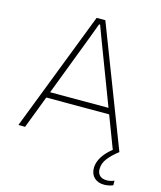

<svg xmlns="http://www.w3.org/2000/svg" viewBox="-134 -825 947 1131"><g transform="rotate(15 339.0 -260.0)"><path d="M31 0 313 -729H366L647 0H607L377 -605L343 -696H337L303 -605L72 0ZM139 -199V-235H539V-199ZM609 209Q571 209 548.5 187.5Q526 166 526 129Q526 104 538 78Q550 52 573.5 27Q597 2 629 -19H637L647 0Q608 30 584 60.5Q560 91 560 126Q560 152 575 166Q590 180 618 180Q630 180 642 177Q654 174 663 170V198Q655 202 639.5 205.5Q624 209 609 209Z"/></g></svg>

Font: Mona Sans ExtraLight
Style: Regular
Weight: 200
Designer: Deni Anggara
Foundry: GitHub
Version: Version 2.000